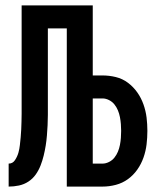

<svg xmlns="http://www.w3.org/2000/svg" viewBox="-20 -690 590 710"><path d="M227 0V-585H157V-303Q157 -284 157 -265Q157 -246 156 -227Q155 -208 153.5 -189Q152 -170 149 -151.5Q146 -133 141.5 -114.5Q137 -96 130 -78Q123 -60 112 -44.5Q101 -29 85 -18.5Q69 -8 50 -4Q31 0 12 0V-85Q27 -85 35.5 -98Q44 -111 48 -125Q52 -139 53.5 -153.5Q55 -168 56.5 -182.5Q58 -197 58.5 -211.5Q59 -226 59.5 -240.5Q60 -255 60 -269.5Q60 -284 60 -299V-670H323V-411H359Q384 -411 408.5 -405Q433 -399 453 -384Q473 -369 487.5 -348.5Q502 -328 510.5 -304Q519 -280 522 -255.5Q525 -231 525 -206Q525 -181 522 -156Q519 -131 510.5 -107Q502 -83 487.5 -62.5Q473 -42 453 -27.5Q433 -13 408.5 -6.5Q384 0 359 0ZM323 -85H359Q371 -85 383 -91Q395 -97 403 -107Q411 -117 416 -129Q421 -141 423.5 -154Q426 -167 427 -180Q428 -193 428 -206Q428 -218 427 -231Q426 -244 423.5 -257Q421 -270 416 -282Q411 -294 403 -304Q395 -314 383 -320Q371 -326 359 -326H323Z"/></svg>

Font: Lode Dark Term
Style: Bold
Weight: 700
Monospace: yes
Designer: Belleve Invis
Foundry: Belleve Invis
Version: Version 29.2.0